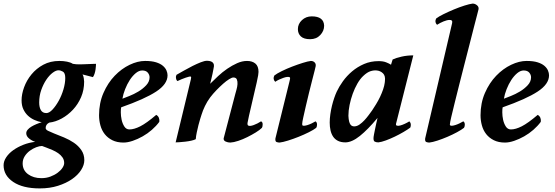

<svg xmlns="http://www.w3.org/2000/svg" viewBox="-73 -781 3089 1068"><path d="M386 -367Q391 -360 393 -346Q395 -332 395 -327Q395 -280 378 -240.5Q361 -201 333 -171Q305 -141 270.5 -122Q236 -103 201 -99Q181 -89 181 -69Q181 -60 194 -53.5Q207 -47 227 -39Q253 -29 283 -16.5Q313 -4 338 13Q363 30 379.5 54Q396 78 396 110Q396 137 378 165Q360 193 327.5 215.5Q295 238 249.5 252.5Q204 267 148 267Q54 267 0.5 231Q-53 195 -53 138Q-53 116 -38.5 94Q-24 72 0.5 54.5Q25 37 56.5 24.5Q88 12 123 8Q106 3 89.5 -10Q73 -23 73 -40Q73 -50 81 -59.5Q89 -69 101.5 -76.5Q114 -84 129.5 -90.5Q145 -97 159 -101Q138 -105 118 -114Q98 -123 82.5 -137.5Q67 -152 57 -173Q47 -194 47 -223Q47 -257 61 -295.5Q75 -334 102 -367Q129 -400 168 -421Q207 -442 257 -442Q280 -442 300 -438Q320 -434 332 -426Q341 -424 351 -423.5Q361 -423 372 -423Q379 -423 391.5 -423.5Q404 -424 417.5 -424.5Q431 -425 443 -425.5Q455 -426 461 -426Q461 -423 460.5 -414.5Q460 -406 458.5 -395Q457 -384 453.5 -372.5Q450 -361 444 -352ZM161 31Q147 31 128.5 38Q110 45 93 57.5Q76 70 64.5 88Q53 106 53 128Q53 166 83 188Q113 210 157 210Q184 210 207 201.5Q230 193 247.5 180Q265 167 274.5 152.5Q284 138 284 126Q284 108 274.5 94.5Q265 81 250.5 71Q236 61 218.5 53.5Q201 46 185 40ZM185 -152Q201 -152 219.5 -172Q238 -192 254 -221Q270 -250 280 -284Q290 -318 290 -347Q290 -375 277 -382.5Q264 -390 252 -390Q238 -390 219.5 -376Q201 -362 184.5 -337.5Q168 -313 156.5 -280.5Q145 -248 145 -211Q145 -184 154.5 -168Q164 -152 185 -152Z M601 -184Q599 -176 599 -156Q599 -136 603.5 -115Q608 -94 618.5 -77.5Q629 -61 647 -61Q673 -61 707.5 -78.5Q742 -96 796 -142Q807 -136 811 -125Q815 -114 813 -103Q796 -80 772 -59Q748 -38 720.5 -22.5Q693 -7 665 2.5Q637 12 614 12Q578 12 552 -1Q526 -14 509.5 -35Q493 -56 485.5 -83.5Q478 -111 478 -140Q478 -208 502.5 -264Q527 -320 565 -359.5Q603 -399 648 -420.5Q693 -442 734 -442Q771 -442 795 -434.5Q819 -427 833 -415Q847 -403 853 -389Q859 -375 859 -362Q859 -313 795.5 -271.5Q732 -230 601 -184ZM718 -389Q700 -389 682 -374Q664 -359 649 -336Q634 -313 623 -285Q612 -257 608 -232Q621 -237 646.5 -247Q672 -257 697 -272Q722 -287 740.5 -307Q759 -327 759 -351Q759 -365 749 -377Q739 -389 718 -389Z M1117 -412Q1116 -407 1114 -395.5Q1112 -384 1109 -370Q1106 -356 1102.5 -341.5Q1099 -327 1096 -315Q1116 -335 1140 -357.5Q1164 -380 1191 -398.5Q1218 -417 1246 -429.5Q1274 -442 1301 -442Q1330 -442 1347.5 -427.5Q1365 -413 1365 -381Q1365 -375 1363 -362Q1361 -349 1355 -322.5Q1349 -296 1338.5 -251.5Q1328 -207 1312 -137Q1306 -111 1304 -98Q1302 -85 1309 -82Q1318 -78 1338.5 -85.5Q1359 -93 1379 -106Q1388 -102 1388 -90Q1388 -82 1387 -78Q1386 -74 1384 -70Q1372 -58 1350 -44.5Q1328 -31 1303 -18.5Q1278 -6 1252.5 2.5Q1227 11 1208 12Q1195 12 1182.5 6.5Q1170 1 1171 -11L1236 -259Q1238 -267 1242.5 -282.5Q1247 -298 1248 -313Q1249 -328 1244.5 -339Q1240 -350 1225 -350Q1217 -350 1201.5 -340.5Q1186 -331 1168 -315Q1150 -299 1131 -279.5Q1112 -260 1096 -239Q1079 -216 1067 -191Q1055 -166 1048 -143Q1046 -137 1041 -121Q1036 -105 1031 -85.5Q1026 -66 1021.5 -44.5Q1017 -23 1016 -7Q1007 -2 991 1.5Q975 5 957.5 7Q940 9 925 10Q910 11 904 11L989 -341Q992 -354 988 -355Q983 -357 960 -349Q937 -341 914 -330Q909 -335 908 -338Q907 -341 906 -346Q905 -353 906 -357Q907 -361 909 -365Q927 -375 950.5 -388.5Q974 -402 998 -414Q1022 -426 1043.5 -434.5Q1065 -443 1079 -443Q1083 -443 1090 -442Q1097 -441 1103.5 -438Q1110 -435 1114 -428.5Q1118 -422 1117 -412Z M1683 -413Q1683 -411 1677.5 -389.5Q1672 -368 1663.5 -335Q1655 -302 1645.5 -263.5Q1636 -225 1628 -190Q1620 -155 1614 -128Q1608 -101 1608 -93V-89Q1608 -85 1609 -84Q1611 -81 1619 -81.5Q1627 -82 1638 -85.5Q1649 -89 1660.5 -94.5Q1672 -100 1682 -106Q1690 -101 1690.5 -89.5Q1691 -78 1686 -70Q1672 -59 1645 -45.5Q1618 -32 1588 -20Q1558 -8 1529 1Q1500 10 1482 12Q1474 12 1465.5 9Q1457 6 1459 -11L1537 -327Q1539 -335 1540.5 -342.5Q1542 -350 1537 -352Q1532 -354 1523.5 -353Q1515 -352 1503.5 -348Q1492 -344 1480 -338.5Q1468 -333 1458 -326Q1443 -341 1453 -361Q1467 -372 1494.5 -385.5Q1522 -399 1552 -410.5Q1582 -422 1610.5 -431Q1639 -440 1656 -442Q1669 -442 1677 -434Q1685 -426 1683 -413ZM1584 -619Q1584 -648 1606.5 -669Q1629 -690 1661 -690Q1728 -690 1730 -638Q1730 -609 1708.5 -586Q1687 -563 1652 -563Q1617 -563 1600.5 -578.5Q1584 -594 1584 -619Z M2005 -19Q2005 -22 2007.5 -34Q2010 -46 2013 -61.5Q2016 -77 2020 -94.5Q2024 -112 2027 -125Q1973 -60 1928.5 -24.5Q1884 11 1848 11Q1824 11 1807 2.5Q1790 -6 1780 -21Q1770 -36 1765.5 -56Q1761 -76 1761 -99Q1761 -121 1764.5 -145.5Q1768 -170 1773.5 -192.5Q1779 -215 1786 -235.5Q1793 -256 1800 -271Q1813 -299 1834.5 -329Q1856 -359 1885.5 -384Q1915 -409 1952 -425Q1989 -441 2033 -441Q2058 -441 2074.5 -434.5Q2091 -428 2102 -421L2111 -450Q2130 -459 2161 -466Q2192 -473 2226 -473L2130 -93Q2128 -84 2135 -82Q2142 -80 2153.5 -83Q2165 -86 2179 -92.5Q2193 -99 2204 -106Q2205 -104 2208 -101Q2211 -98 2212 -90Q2213 -79 2209 -71Q2194 -60 2171 -46.5Q2148 -33 2123 -21Q2098 -9 2073.5 0Q2049 9 2032 11Q2019 11 2011 6.5Q2003 2 2005 -19ZM2068 -329Q2072 -359 2057.5 -373Q2043 -387 2023 -389Q2007 -391 1988 -385Q1969 -379 1947 -358Q1930 -342 1915 -316Q1900 -290 1889 -259.5Q1878 -229 1871.5 -197Q1865 -165 1865 -137Q1866 -117 1869 -105.5Q1872 -94 1876.5 -88Q1881 -82 1886.5 -80Q1892 -78 1897 -78Q1912 -78 1926.5 -88Q1941 -98 1954 -112Q1967 -126 1978 -141Q1989 -156 1997 -167Q2007 -182 2019 -201.5Q2031 -221 2041 -242Q2051 -263 2058 -283.5Q2065 -304 2067 -320Z M2589 -730Q2589 -729 2582 -702.5Q2575 -676 2564 -633Q2553 -590 2539 -535Q2525 -480 2510 -422Q2495 -364 2481 -308Q2467 -252 2455.5 -206Q2444 -160 2437 -129.5Q2430 -99 2430 -93Q2430 -91 2429.5 -88.5Q2429 -86 2431 -84Q2433 -81 2441 -81.5Q2449 -82 2460 -85.5Q2471 -89 2482.5 -94.5Q2494 -100 2504 -106Q2512 -101 2512.5 -89.5Q2513 -78 2508 -70Q2494 -59 2469 -45.5Q2444 -32 2416 -20Q2388 -8 2360.5 1Q2333 10 2315 12Q2307 12 2298.5 9Q2290 6 2292 -11L2440 -644Q2441 -648 2442 -653Q2443 -658 2442.5 -661.5Q2442 -665 2439 -667.5Q2436 -670 2428 -670Q2414 -670 2394.5 -662Q2375 -654 2358 -643Q2343 -658 2353 -678Q2367 -689 2394.5 -702.5Q2422 -716 2452 -728.5Q2482 -741 2510.5 -750Q2539 -759 2556 -761Q2569 -761 2580 -752Q2591 -743 2589 -730Z M2723 -184Q2721 -176 2721 -156Q2721 -136 2725.5 -115Q2730 -94 2740.5 -77.5Q2751 -61 2769 -61Q2795 -61 2829.5 -78.5Q2864 -96 2918 -142Q2929 -136 2933 -125Q2937 -114 2935 -103Q2918 -80 2894 -59Q2870 -38 2842.5 -22.5Q2815 -7 2787 2.5Q2759 12 2736 12Q2700 12 2674 -1Q2648 -14 2631.5 -35Q2615 -56 2607.5 -83.5Q2600 -111 2600 -140Q2600 -208 2624.5 -264Q2649 -320 2687 -359.5Q2725 -399 2770 -420.5Q2815 -442 2856 -442Q2893 -442 2917 -434.5Q2941 -427 2955 -415Q2969 -403 2975 -389Q2981 -375 2981 -362Q2981 -313 2917.5 -271.5Q2854 -230 2723 -184ZM2840 -389Q2822 -389 2804 -374Q2786 -359 2771 -336Q2756 -313 2745 -285Q2734 -257 2730 -232Q2743 -237 2768.5 -247Q2794 -257 2819 -272Q2844 -287 2862.5 -307Q2881 -327 2881 -351Q2881 -365 2871 -377Q2861 -389 2840 -389Z"/></svg>

Font: Lusitana
Style: Bold Italic
Weight: 700
Designer: Ana Paula Megda
Foundry: Ana Paula Megda
Version: Version 1.000; ttfautohint (v1.1) -l 8 -r 50 -G 200 -x 14 -D